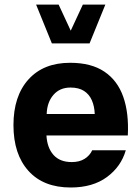

<svg xmlns="http://www.w3.org/2000/svg" viewBox="-20 -811 610 836"><path d="M182.3 -221.1H536.5Q541.6 -318.8 516.6 -389.7Q491.6 -460.7 434.4 -499.1Q377.3 -537.6 285.2 -537.6Q169.4 -537.6 104 -465.2Q38.6 -392.8 38.6 -266.2Q38.6 -139.3 103.9 -67Q169.1 5.4 287.7 5.4Q383.8 5.4 445.6 -40.1Q507.3 -85.6 527.7 -156.7H381.5Q371.1 -133.9 348.6 -119.6Q326 -105.3 292.7 -105.3Q240.3 -105.3 212.7 -136.7Q185.1 -168.1 182.3 -221.1ZM183.3 -314.6Q184.9 -365.8 212.6 -397.8Q240.2 -429.8 286.9 -429.8Q322.8 -429.8 345.6 -415.2Q368.4 -400.6 379.8 -374.6Q391.3 -348.6 392.5 -314.6ZM137.2 -791 205.9 -621.9H369.9L438.7 -791H340.7L288 -677.4L235.3 -791Z"/></svg>

Font: Estedad-FD VF
Style: Regular
Weight: 100
Designer: Amin Abedi
Version: Version 7.3